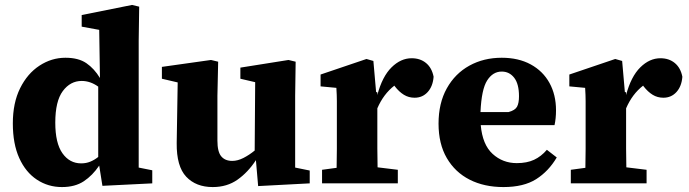

<svg xmlns="http://www.w3.org/2000/svg" viewBox="-20 -743 2790 778"><path d="M204 -246Q204 -163 233 -122Q262 -81 309 -81Q329 -81 346 -88Q363 -95 378 -107V-392Q346 -415 311 -415Q265 -415 234.5 -374Q204 -333 204 -246ZM395 10 382 -72Q355 -32 319.5 -8.5Q284 15 231 15Q175 15 129.5 -15Q84 -45 58 -102.5Q32 -160 32 -243Q32 -326 61.5 -385.5Q91 -445 140 -477Q189 -509 245 -509Q298 -509 330 -487Q362 -465 385 -427L382 -622L311 -635V-682L515 -723L544 -716L542 -578V-64L597 -53V0Z M1026 11 1017 -94Q985 -45 942.5 -15Q900 15 842 15Q774 15 734.5 -27Q695 -69 696 -163L700 -409L636 -424V-472L835 -500L864 -493L861 -355V-173Q861 -128 876.5 -109.5Q892 -91 921 -91Q943 -91 966.5 -103Q990 -115 1012 -133L1014 -410L954 -424V-469L1149 -500L1178 -493L1176 -355V-64L1235 -52V0Z M1285 0V-55L1344 -63Q1345 -100 1345 -140Q1345 -180 1345 -213V-271Q1345 -309 1345 -333Q1345 -357 1343 -387L1279 -393V-441L1465 -504L1493 -496L1504 -370L1509 -369V-358Q1529 -433 1566.5 -470Q1604 -507 1648 -507Q1683 -507 1706.5 -487.5Q1730 -468 1737 -432Q1734 -393 1713 -370Q1692 -347 1660 -347Q1636 -347 1616.5 -359Q1597 -371 1580 -393L1578 -396Q1534 -362 1509 -304V-213Q1509 -181 1509 -141Q1509 -101 1510 -65L1592 -55V0Z M2013 -453Q1977 -453 1954 -417Q1931 -381 1927 -289H2041Q2067 -296 2075 -310.5Q2083 -325 2083 -353Q2083 -403 2063.5 -428Q2044 -453 2013 -453ZM2020 15Q1942 15 1883 -15Q1824 -45 1790.5 -102.5Q1757 -160 1757 -242Q1757 -325 1790.5 -385Q1824 -445 1882 -477Q1940 -509 2013 -509Q2081 -509 2130.5 -482Q2180 -455 2206.5 -407Q2233 -359 2233 -296Q2233 -263 2227 -236H1928Q1935 -157 1976 -119.5Q2017 -82 2074 -82Q2115 -82 2144 -95.5Q2173 -109 2196 -136L2236 -105Q2203 -49 2152.5 -17Q2102 15 2020 15Z M2293 0V-55L2352 -63Q2353 -100 2353 -140Q2353 -180 2353 -213V-271Q2353 -309 2353 -333Q2353 -357 2351 -387L2287 -393V-441L2473 -504L2501 -496L2512 -370L2517 -369V-358Q2537 -433 2574.5 -470Q2612 -507 2656 -507Q2691 -507 2714.5 -487.5Q2738 -468 2745 -432Q2742 -393 2721 -370Q2700 -347 2668 -347Q2644 -347 2624.5 -359Q2605 -371 2588 -393L2586 -396Q2542 -362 2517 -304V-213Q2517 -181 2517 -141Q2517 -101 2518 -65L2600 -55V0Z"/></svg>

Font: Source Serif 4 SmText
Style: Bold
Weight: 700
Designer: Frank Grießhammer
Foundry: Adobe
Version: Version 4.005;hotconv 1.1.0;makeotfexe 2.6.0